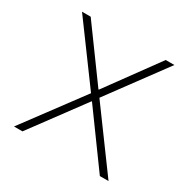

<svg xmlns="http://www.w3.org/2000/svg" viewBox="-127 -650 756 767"><g transform="rotate(30 251.0 -266.5)"><path d="M72 0H33L233 -269L39 -533H79L251 -297H253L425 -533H465L271 -270L469 0H429L253 -242H251Z"/></g></svg>

Font: IBM Plex Sans JP ExtraLight
Style: Regular
Weight: 200
Designer: Mike Abbink; Paul van der Laan; Pieter van Rosmalen; Wujin Sim; Yejin Wi; Jinhee Kim; Boomi Park; Yona Kim; Kichan Ma
Foundry: Sandoll Inc.
Version: Version 1.001